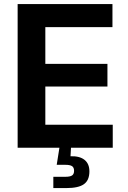

<svg xmlns="http://www.w3.org/2000/svg" viewBox="-20 -748 646 972"><path d="M69.3 0V-727.5H549.3V-610.8H209.5V-424.8H523.9V-310.1H209.5V-116.7H550.8V0ZM250 204.1V147H311Q335 147 345 140.1Q355 133.3 355 116.7Q355 100.1 345 93.3Q335 86.4 311 86.4H267.1L284.2 -21.5H339.4V0L336.9 43Q383.3 41.5 408 61.3Q432.6 81.1 432.6 119.6Q432.6 164.6 405 184.3Q377.4 204.1 316.4 204.1Z"/></svg>

Font: Inter Cardless
Style: Bold
Weight: 700
Designer: Rasmus Andersson
Foundry: rsms
Version: Version 4.001;git-9221beed3